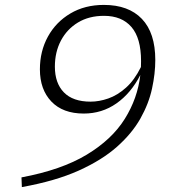

<svg xmlns="http://www.w3.org/2000/svg" viewBox="-20 -737 690 782"><path d="M69 25 67.5 -14.5Q230.5 -45 333.2 -107Q436 -169 488.2 -252.8Q540.5 -336.5 551.5 -431.5Q513.5 -357.5 454.5 -316Q395.5 -274.5 321 -274.5Q236 -274.5 189.2 -323.5Q142.5 -372.5 142.5 -454.5Q142.5 -528.5 175.2 -588Q208 -647.5 266.8 -682.2Q325.5 -717 403 -717Q503.5 -717 558 -660Q612.5 -603 612.5 -492.5Q612.5 -437.5 599.2 -376.2Q586 -315 552 -254.5Q518 -194 456.8 -139.5Q395.5 -85 300.5 -42.2Q205.5 0.5 69 25ZM203.5 -465.5Q203.5 -398.5 240.2 -360.8Q277 -323 349 -323Q384 -323 421.2 -336Q458.5 -349 493 -379.8Q527.5 -410.5 554 -464Q554.5 -476 554.5 -488Q554.5 -582 515.2 -627.2Q476 -672.5 403.5 -672.5Q342.5 -672.5 297.8 -645.5Q253 -618.5 228.2 -571.8Q203.5 -525 203.5 -465.5Z"/></svg>

Font: Newsreader 6pt Light
Style: Italic
Weight: 300
Italic angle: -17°
Designer: Hugues Gentile
Foundry: Production Type
Version: Version 1.003; ttfautohint (v1.8.3)